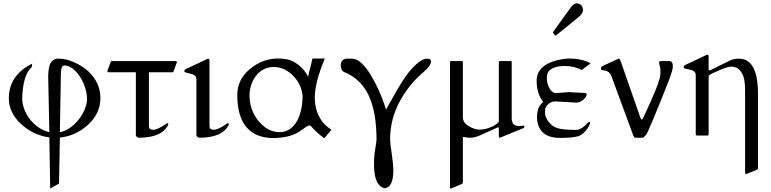

<svg xmlns="http://www.w3.org/2000/svg" viewBox="-20 -799 4547 1132"><path d="M271 11Q177 -1 104.5 -67.5Q32 -134 32 -220Q32 -325 116 -391Q141 -410 170 -424L167 -403Q125 -367 114 -267Q111 -241 111 -214Q111 -187 123.5 -154.5Q136 -122 157 -95Q205 -35 271 -20L264 -354Q267 -404 275 -421Q291 -453 320 -453H330Q370 -453 419 -431Q468 -409 500 -379Q572 -312 572 -221Q572 -130 499 -63.5Q426 3 333 12L328 283L276 313ZM493 -214Q493 -260 473 -306.5Q453 -353 422 -383Q391 -413 359 -413Q340 -413 339 -366L333 -19Q395 -33 444 -94Q466 -122 479.5 -155Q493 -188 493 -214Z M955 -66Q964 -73 968 -73Q972 -73 972 -66Q972 -62 968 -56Q928 13 798 13Q794 13 787.5 8.5Q781 4 781 -7V-373H621Q613 -373 613 -381L632 -432Q634 -439 640 -439H1015Q1023 -439 1023 -432L1002 -375Q1001 -373 996 -373H858V-55Q858 -34 883 -34Q908 -34 955 -66Z M1312 -66Q1321 -73 1325 -73Q1329 -73 1329 -66Q1329 -62 1325 -56Q1285 13 1155 13Q1151 13 1144.5 8.5Q1138 4 1138 -7V-333Q1138 -353 1116 -361Q1106 -364 1095 -366.5Q1084 -369 1077 -371Q1070 -373 1068.5 -374.5Q1067 -376 1067 -381.5Q1067 -387 1074 -391L1199 -450Q1205 -453 1206 -453Q1215 -453 1215 -441V-55Q1215 -34 1240 -34Q1265 -34 1312 -66Z M1895 -454Q1836 -313 1836 -223Q1836 -131 1891 -69Q1910 -49 1934 -34L1892 16Q1869 0 1846.5 -21Q1824 -42 1818 -50.5Q1812 -59 1806 -59Q1800 -59 1795.5 -57Q1791 -55 1785 -51Q1775 -44 1744.5 -23Q1714 -2 1669 7Q1568 27 1496 -3Q1379 -54 1379 -239Q1379 -331 1454 -392.5Q1529 -454 1618 -454Q1676 -454 1707.5 -437Q1739 -420 1759 -399.5Q1779 -379 1797 -347Q1799 -362 1809 -399.5Q1819 -437 1822 -454ZM1451 -236Q1451 -179 1475 -130.5Q1499 -82 1539.5 -51Q1580 -20 1628 -20Q1689 -20 1726 -77Q1740 -97 1752 -139Q1764 -181 1764 -237Q1755 -308 1704.5 -356Q1654 -404 1595 -404Q1536 -404 1497 -361Q1476 -339 1463.5 -305Q1451 -271 1451 -236Z M2250 311Q2185 299 2185 169Q2185 121 2192.5 78Q2200 35 2200 25Q2200 -137 2154 -235.5Q2108 -334 2010 -374Q1989 -382 1989 -416Q1989 -430 1998 -441.5Q2007 -453 2024 -453H2055Q2123 -453 2201 -292Q2233 -228 2256 -153Q2278 -191 2298.5 -228.5Q2319 -266 2340 -300Q2404 -405 2462 -441Q2480 -453 2500.5 -453Q2521 -453 2521 -437Q2521 -411 2478 -375Q2391 -302 2335.5 -198.5Q2280 -95 2280 24Q2280 46 2289.5 106.5Q2299 167 2299 208Q2299 302 2250 311Z M2921 1V-46Q2919 -48 2917 -48H2914Q2913 -48 2876 -30.5Q2839 -13 2808 0Q2777 13 2755 13Q2733 13 2709 8V275Q2709 283 2704 285L2639 313Q2634 313 2633.5 311Q2633 309 2633 302V-429Q2633 -436 2633.5 -437.5Q2634 -439 2639 -439H2703Q2707 -439 2708 -437.5Q2709 -436 2709 -429V-107Q2709 -76 2743.5 -55.5Q2778 -35 2806 -35Q2834 -35 2858.5 -43.5Q2883 -52 2890.5 -57Q2898 -62 2905.5 -66.5Q2913 -71 2921 -80V-429Q2921 -436 2921.5 -437.5Q2922 -439 2927 -439H2991Q2995 -439 2996 -437.5Q2997 -436 2997 -429V-96Q2999 -75 3009 -65.5Q3019 -56 3041 -56L3069 -58Q3072 -58 3072 -52.5Q3072 -47 3065 -43L2935 10Q2929 13 2925 13Q2921 13 2921 1Z M3241 -605Q3239 -607 3239 -608Q3239 -609 3241 -611L3345 -755Q3363 -779 3380 -779Q3397 -779 3407 -768Q3417 -757 3417 -738.5Q3417 -720 3390 -697L3259 -591Q3256 -589 3254.5 -589Q3253 -589 3252 -591ZM3182 -199Q3144 -246 3144 -324Q3144 -381 3194.5 -414.5Q3245 -448 3333 -454Q3414 -454 3462 -425L3409 -386Q3367 -410 3309 -410Q3251 -410 3221 -385Q3204 -371 3204 -338.5Q3204 -306 3220 -278Q3236 -250 3257 -250L3335 -256L3406 -252Q3439 -252 3439 -245Q3439 -227 3418 -210.5Q3397 -194 3379 -194L3255 -201Q3219 -201 3198 -167Q3193 -158 3193 -139Q3193 -96 3235 -60Q3264 -36 3337 -34Q3356 -33 3374 -33Q3409 -33 3445 -75Q3447 -77 3452.5 -78.5Q3458 -80 3460 -82Q3459 -65 3446 -45Q3419 -4 3385.5 5Q3352 14 3282.5 14Q3213 14 3179.5 -19Q3146 -52 3146 -111Q3146 -132 3152 -153.5Q3158 -175 3182 -199Z M3877 -439H3931Q3935 -439 3941 -432Q3947 -425 3947 -406Q3947 -387 3924 -326Q3803 -20 3789 -4Q3783 2 3778 7.5Q3773 13 3769 13H3724Q3719 13 3713 -2L3584 -352Q3574 -378 3547 -383Q3537 -385 3530 -386Q3523 -387 3523 -395.5Q3523 -404 3534 -410L3628 -454Q3634 -454 3643 -428L3755 -107Q3764 -82 3774 -108Q3775 -111 3786.5 -135Q3798 -159 3814 -195Q3830 -231 3841 -257.5Q3852 -284 3858.5 -302.5Q3865 -321 3869.5 -337.5Q3874 -354 3874 -376.5Q3874 -399 3870 -410.5Q3866 -422 3866 -430.5Q3866 -439 3877 -439Z M4143 -474Q4149 -477 4150 -477Q4158 -477 4158 -465V-389Q4160 -384 4162 -384Q4165 -384 4166 -384.5Q4167 -385 4170 -386L4277 -439Q4302 -453 4334 -453Q4366 -453 4383 -442Q4449 -403 4449 -247V194Q4449 198 4442 202L4380 227Q4373 227 4373 219V-257Q4373 -322 4362.5 -349.5Q4352 -377 4335 -391.5Q4318 -406 4290 -406Q4262 -406 4171 -362Q4159 -355 4158 -349V-8Q4158 0 4151 0H4090Q4082 0 4082 -8V-356Q4082 -377 4060 -385Q4050 -388 4038.5 -390.5Q4027 -393 4020.5 -394.5Q4014 -396 4012.5 -398Q4011 -400 4011 -405.5Q4011 -411 4018 -415Z"/></svg>

Font: Cardo
Style: Regular
Weight: 400
Designer: David J. Perry
Foundry: David J. Perry
Version: Version 1.0451